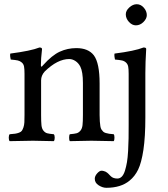

<svg xmlns="http://www.w3.org/2000/svg" viewBox="-20 -667 794 910"><path d="M184.1 -357.9Q226.6 -405.3 263.4 -422.1Q300.3 -439 341.8 -439Q398.4 -439 424.8 -404.8Q452.1 -368.2 452.1 -271V-122.1Q452.1 -104 453.1 -91.6Q454.1 -79.1 455.6 -69.1Q457 -59.1 460.9 -53.2Q464.8 -47.4 469 -43.2Q473.1 -39.1 481.4 -36.6Q489.7 -34.2 497.6 -33Q505.4 -31.7 519 -30.8Q522.5 -26.4 522.5 -14.4Q522.5 -2.4 519 2Q433.1 0 413.1 0Q395 0 311 2Q307.6 -2.4 307.6 -14.4Q307.6 -26.4 311 -30.8Q333 -32.7 343 -35.4Q353 -38.1 361.1 -47.6Q369.1 -57.1 371.1 -73.7Q373 -90.3 373 -122.1V-273.9Q373 -326.2 360.8 -351.1Q352.1 -368.2 337.6 -377.7Q323.2 -387.2 308.1 -387.2Q252.4 -387.2 191.9 -328.1Q174.8 -309.1 174.8 -286.1V-122.1Q174.8 -90.3 176.5 -73.7Q178.2 -57.1 186 -47.6Q193.8 -38.1 203.6 -35.4Q213.4 -32.7 234.9 -30.8Q239.3 -26.4 239.3 -14.4Q239.3 -2.4 234.9 2Q150.9 0 136.2 0Q107.9 0 25.9 2Q21.5 -2.4 21.5 -14.4Q21.5 -26.4 25.9 -30.8Q43 -32.2 52 -33.4Q61 -34.7 70.6 -38.3Q80.1 -42 83.7 -47.4Q87.4 -52.7 91.1 -63.2Q94.7 -73.7 95.5 -87.2Q96.2 -100.6 96.2 -122.1V-316.9Q96.2 -339.4 94 -351.3Q91.8 -363.3 83.5 -370.6Q75.2 -377.9 64.5 -380.4Q53.7 -382.8 30.8 -384.8Q29.3 -389.6 28.3 -398.9Q27.3 -408.2 28.8 -413.1Q126.5 -425.8 167 -441.9Q179.2 -441.9 179.2 -434.1Q173.8 -387.7 173.8 -357.9Q173.8 -344.2 184.1 -357.9ZM576.2 -599.1Q576.2 -616.7 593 -631.8Q609.9 -647 627.9 -647Q647.5 -647 661.6 -630.6Q675.8 -614.3 675.8 -595.2Q675.8 -578.6 659.9 -562.7Q644 -546.9 624 -546.9Q606 -546.9 591.1 -563.2Q576.2 -579.6 576.2 -599.1ZM589.8 -316.9Q589.8 -339.4 587.6 -351.1Q585.4 -362.8 577.4 -370.4Q569.3 -377.9 558.3 -380.4Q547.4 -382.8 524.9 -384.8Q523.4 -389.6 522.5 -398.9Q521.5 -408.2 522.9 -413.1Q619.1 -425.3 660.2 -441.9Q672.9 -441.9 672.9 -435.1Q668.9 -370.6 668.9 -320.8V-109.9Q668.9 -18.1 659.7 43.2Q650.4 104.5 634.8 136.7Q619.1 168.9 594.2 189Q553.2 223.1 483.9 223.1Q466.3 223.1 447.8 211.4Q429.2 199.7 429.2 180.2Q429.2 167.5 440.4 154.8Q451.7 142.1 460.9 142.1Q466.3 142.1 471.4 143.6Q476.6 145 480 146.5Q483.4 147.9 487.8 151.4Q492.2 154.8 493.9 156.7Q495.6 158.7 500 163.1L504.9 168Q516.1 179.2 536.1 179.2Q548.3 179.2 557.4 169.9Q566.4 160.6 572.3 141.8Q578.1 123 581.8 101.6Q585.4 80.1 587.2 48.1Q588.9 16.1 589.4 -11Q589.8 -38.1 589.8 -76.2Z"/></svg>

Font: Linux Libertine G
Style: Regular
Weight: 400
Designer: Philipp H. Poll
Foundry: Philipp H. Poll
Version: Version 4.7.5